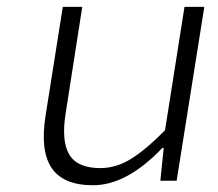

<svg xmlns="http://www.w3.org/2000/svg" viewBox="-20 -530 640 563"><path d="M252.9 13.2Q165.5 13.2 131.3 -37.6Q97.2 -88.4 113.8 -191.9L164.1 -509.8H221.2L172.9 -200.2Q159.2 -116.7 183.1 -76.9Q207 -37.1 273.9 -37.1Q319.8 -37.1 362.8 -63.2Q405.8 -89.4 463.9 -147.9L521 -509.8H579.1L498 0H450.2L460 -96.2H456.1Q351.6 13.2 252.9 13.2Z"/></svg>

Font: Office Code Pro Light Italic
Style: Regular
Weight: 300
Italic angle: -9°
Designer: Nathan Rutzky & Paul D. Hunt
Foundry: Adobe Systems Incorporated
Version: Version 1.004;PS 001.004;hotconv 1.0.70;makeotf.lib2.5.58329